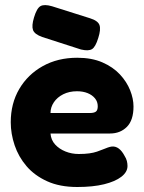

<svg xmlns="http://www.w3.org/2000/svg" viewBox="-20 -730 577 768"><path d="M289 18Q219 18 168.5 -5Q118 -28 86 -65.5Q54 -103 38.5 -149Q23 -195 23 -241Q23 -316 57 -374Q91 -432 151 -465.5Q211 -499 289 -499Q347 -499 389.5 -480.5Q432 -462 459.5 -432.5Q487 -403 500.5 -369Q514 -335 514 -304Q514 -249 487.5 -222.5Q461 -196 420 -196H182Q184 -170 200.5 -152Q217 -134 242 -124Q267 -114 295 -114Q319 -114 337 -116.5Q355 -119 368 -123.5Q381 -128 392 -132.5Q403 -137 411.5 -140Q420 -143 428 -144Q443 -145 455.5 -135.5Q468 -126 478 -107Q485 -96 487.5 -86Q490 -76 490 -66Q490 -42 465.5 -23Q441 -4 396.5 7Q352 18 289 18ZM182 -278H340Q356 -278 363.5 -283.5Q371 -289 371 -305Q371 -323 360 -336.5Q349 -350 330.5 -357.5Q312 -365 288 -365Q257 -365 233 -353Q209 -341 195.5 -321Q182 -301 182 -278ZM304 -532 149 -582Q118 -593 112 -610Q106 -627 116 -660Q127 -697 142 -705.5Q157 -714 188 -705L340 -657Q372 -647 378 -629.5Q384 -612 373 -578Q362 -542 348 -533.5Q334 -525 304 -532Z"/></svg>

Font: Fredoka Light SemiBold
Style: Regular
Weight: 600
Version: Version 2.001